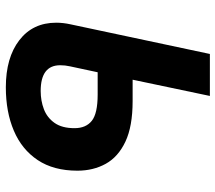

<svg xmlns="http://www.w3.org/2000/svg" viewBox="-62 -692 764 681"><g transform="rotate(90 320.5 -352.0)"><path d="M290 9.8Q185.1 9.8 123 -38.1Q61 -85.9 61 -168.9Q61 -193.4 66.9 -220.2L171.9 -713.9H320.8L263.2 -439.9H338.9Q428.7 -439.9 482.9 -414.3Q537.1 -388.7 561.5 -344.5Q585.9 -300.3 585.9 -244.1Q585.9 -159.7 548.3 -103.3Q510.7 -46.9 444.1 -18.6Q377.4 9.8 290 9.8ZM303.2 -113.8Q337.9 -113.8 367.9 -125.2Q397.9 -136.7 416.5 -163.1Q435.1 -189.5 435.1 -233.9Q435.1 -274.4 408.9 -295.2Q382.8 -315.9 315.9 -315.9H236.8L215.8 -217.8Q211.9 -200.7 211.9 -183.1Q211.9 -113.8 303.2 -113.8Z"/></g></svg>

Font: Open Sans
Style: Bold Italic
Weight: 700
Italic angle: -12°
Designer: Monotype Design Team
Foundry: Monotype Imaging Inc.
Version: Version 3.003; ttfautohint (v1.8.4)